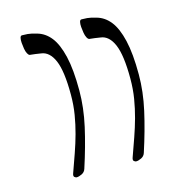

<svg xmlns="http://www.w3.org/2000/svg" viewBox="-94 -685 708 770"><g transform="rotate(-15 260.0 -300.5)"><path d="M378 3Q374 3 369 -1Q364 -5 368 -16Q382 -55 395 -92Q408 -129 418 -165.5Q428 -202 434.5 -241Q441 -280 441 -324Q441 -421 422 -465.5Q403 -510 368 -514Q356 -516 345 -517.5Q334 -519 323 -520Q318 -521 313.5 -529.5Q309 -538 307 -550.5Q305 -563 304 -575Q303 -587 305 -595.5Q307 -604 313 -604Q324 -604 336.5 -603Q349 -602 373 -595Q406 -586 429 -557Q452 -528 465 -473Q478 -418 478 -331Q478 -260 461 -184Q444 -108 416 -22Q412 -9 399.5 -3Q387 3 378 3ZM131 3Q127 3 122 -1Q117 -5 121 -16Q135 -55 148 -92Q161 -129 171 -165.5Q181 -202 187.5 -241Q194 -280 194 -324Q194 -421 175 -465.5Q156 -510 121 -514Q109 -516 98 -517.5Q87 -519 76 -520Q71 -521 66.5 -529.5Q62 -538 60 -550.5Q58 -563 57 -575Q56 -587 58 -595.5Q60 -604 66 -604Q77 -604 89.5 -603Q102 -602 126 -595Q159 -586 182 -557Q205 -528 218 -473Q231 -418 231 -331Q231 -260 214 -184Q197 -108 169 -22Q165 -9 152.5 -3Q140 3 131 3Z"/></g></svg>

Font: Noto Rashi Hebrew Light
Style: Regular
Weight: 300
Version: Version 1.006